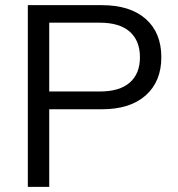

<svg xmlns="http://www.w3.org/2000/svg" viewBox="-20 -725 691 745"><path d="M88 0V-705H375Q485 -705 545.5 -651.5Q606 -598 606 -503Q606 -409 545.5 -355Q485 -301 375 -301H171V0ZM171 -370H367Q444 -370 483.5 -404.5Q523 -439 523 -503Q523 -567 483.5 -602Q444 -637 367 -637H171Z"/></svg>

Font: Mulish
Style: Regular
Weight: 400
Designer: Vernon Adams
Foundry: Vernon Adams
Version: Version 3.603; ttfautohint (v1.8.3)